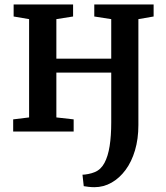

<svg xmlns="http://www.w3.org/2000/svg" viewBox="-20 -574 726 838"><path d="M392 243Q380 243 366.5 241.5Q353 240 345.5 238.5L340 188.5Q349.5 188.5 365.2 185.5Q381 182.5 394 177Q420.5 166 436 137Q451.5 108 458.5 63.5Q465.5 19 465.5 -40V-257H226V-61.5L301.5 -53V0H37.5V-53L107 -61.5V-490.5L39.5 -502V-554.5H299V-502L226 -490.5V-318H465.5V-490.5L391.5 -502V-554.5H650.5V-502L584 -490.5V-28Q584 32.5 569.2 82.2Q554.5 132 528 167.8Q501.5 203.5 466.8 223.2Q432 243 392 243Z"/></svg>

Font: Merriweather 20pt SemiBold
Style: Regular
Weight: 600
Version: Version 2.100